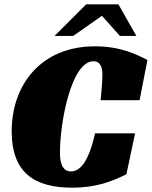

<svg xmlns="http://www.w3.org/2000/svg" viewBox="-20 -859 701 887"><path d="M604 -243H419C390 -111 349 -67 308 -67C259 -67 257 -128 257 -155C257 -293 309 -576 412 -576C450 -576 453 -535 453 -514C453 -484 448 -424 445 -396H625L661 -582C610 -608 537 -645 419 -645C170 -645 34 -468 34 -252C34 -65 135 8 313 8C426 8 497 -21 564 -54ZM318 -693 451 -786 534 -693H610L527 -839H378L232 -693Z"/></svg>

Font: Racing Sans One
Style: Regular
Weight: 400
Designer: Pablo Impallari, Rodrigo Fuenzalida
Foundry: Pablo Impallari, Rodrigo Fuenzalida
Version: Version 1.001